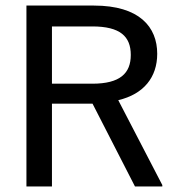

<svg xmlns="http://www.w3.org/2000/svg" viewBox="-20 -670 623 690"><path d="M166.7 0V-297.5H312.5L465 0H563.3V-5L405 -310C496.7 -331.7 545 -392.5 545 -476.7C545 -572.5 481.7 -650 317.5 -650H75V0ZM166.7 -575H311.7C411.7 -575 450 -539.2 450 -472.5C450 -406.7 411.7 -369.2 311.7 -369.2H166.7Z"/></svg>

Font: Familjen Grotesk
Style: Regular
Weight: 400
Designer: Anders Wikstroem, Jonas Baeckman, Matilda Gysing, Kristian Moeller
Foundry: Familjen STHLM AB
Version: Version 2.000